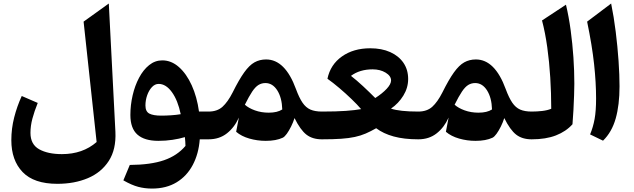

<svg xmlns="http://www.w3.org/2000/svg" viewBox="-20 -804 3661 1108"><path d="M607.9 -783.7 646 -43.5Q650.9 58.1 607.7 124.8Q564.5 191.4 487.1 224.1Q409.7 256.8 311 256.8Q175.8 256.8 110.6 189Q45.4 121.1 45.4 4.9Q45.4 -62 61.8 -126.2Q78.1 -190.4 105.5 -250L197.8 -210Q178.2 -161.6 167 -119.6Q155.8 -77.6 155.8 -37.1Q155.8 29.3 206.1 57.4Q256.3 85.4 337.4 85.4Q457.5 85.4 537.6 15.6L462.4 -679.2Z M916.5 -455.6Q968.8 -455.6 1012.5 -417Q1056.2 -378.4 1086.4 -311.8Q1116.7 -245.1 1128.4 -160.2H1183.6V0H1132.8Q1126.5 83.5 1092.5 147.7Q1058.6 211.9 999.3 248Q939.9 284.2 856.9 284.2Q815.4 284.2 777.6 274.2Q739.7 264.2 691.9 236.8L729 147.9Q850.1 147 926.5 120.6Q1002.9 94.2 1050.3 38.1Q1049.8 13.2 1046.9 -12.7Q1014.2 -2.9 975.3 2.9Q936.5 8.8 893.6 8.8Q814 8.8 773.2 -27.1Q732.4 -63 732.4 -140.6Q732.4 -197.8 745.4 -253.7Q758.3 -309.6 782.5 -355.2Q806.6 -400.9 840.6 -428.2Q874.5 -455.6 916.5 -455.6ZM895.5 -319.8Q874 -319.8 856.7 -301.3Q839.4 -282.7 829.3 -254.2Q819.3 -225.6 819.3 -195.3Q819.3 -160.2 842 -148.4Q864.7 -136.7 910.6 -136.7Q937.5 -136.7 967.3 -138.7Q997.1 -140.6 1022.9 -145Q1006.3 -225.1 971.9 -272.5Q937.5 -319.8 895.5 -319.8Z M1515.6 -460.9Q1625.5 -460.9 1688 -290Q1706.5 -239.7 1725.8 -211.4Q1745.1 -183.1 1771.5 -171.6Q1797.9 -160.2 1837.4 -160.2H1837.9V0H1837.4Q1783.2 0 1748.3 -27.1Q1713.4 -54.2 1679.7 -122.6Q1671.9 -98.1 1659.9 -74Q1647.9 -49.8 1635.3 -32.2Q1622.6 -14.6 1611.8 -9.3Q1573.2 8.8 1513.7 8.8Q1464.8 8.8 1418.9 -4.4Q1373 -17.6 1342.8 -43.5L1358.4 -125.5Q1333.5 -69.3 1289.8 -34.7Q1246.1 0 1183.6 0Q1173.8 0 1168.9 -7.8Q1164.1 -15.6 1164.1 -36.6V-123.5Q1164.1 -144 1168.9 -152.1Q1173.8 -160.2 1183.6 -160.2Q1233.4 -160.2 1263.9 -187.7Q1294.4 -215.3 1322.3 -270Q1359.4 -344.7 1389.2 -386.2Q1418.9 -427.7 1448.7 -444.3Q1478.5 -460.9 1515.6 -460.9ZM1511.7 -324.7Q1489.7 -324.7 1471.7 -313.7Q1453.6 -302.7 1435.3 -275.4Q1417 -248 1393.1 -199.7Q1414.6 -180.2 1451.2 -167Q1487.8 -153.8 1530.8 -153.8Q1580.6 -153.8 1608.9 -172.4Q1606.9 -240.2 1580.1 -282.5Q1553.2 -324.7 1511.7 -324.7Z M2116.7 -525.4Q2182.6 -525.4 2231.7 -503.4Q2280.8 -481.4 2308.1 -441.7Q2335.4 -401.9 2335.4 -348.1Q2335.4 -297.4 2307.6 -252.2Q2279.8 -207 2236.3 -177.2Q2286.6 -160.2 2393.6 -160.2H2394V0H2393.6Q2312 0 2252.2 -16.4Q2192.4 -32.7 2150.9 -64Q2119.1 -45.9 2090.3 -33.4Q2061.5 -21 2027.8 -13.7Q1994.1 -6.3 1948.7 -3.2Q1903.3 0 1837.9 0Q1832.5 0 1825.4 -7.8Q1818.4 -15.6 1818.4 -36.6V-123.5Q1818.4 -144.5 1824.2 -152.3Q1830.1 -160.2 1837.9 -160.2Q1921.4 -160.2 1975.3 -164.1Q2029.3 -168 2064 -174.3Q2042.5 -199.7 2009 -231.9Q1975.6 -264.2 1938.5 -295.7Q1901.4 -327.1 1869.6 -349.6Q1886.7 -431.2 1953.4 -478.3Q2020 -525.4 2116.7 -525.4ZM2130.4 -403.8Q2055.7 -403.8 2005.4 -366.2Q2038.1 -340.8 2074.7 -306.9Q2111.3 -272.9 2145.5 -238.3Q2186.5 -264.6 2211.7 -291.7Q2236.8 -318.8 2236.8 -339.8Q2236.8 -365.7 2205.3 -384.8Q2173.8 -403.8 2130.4 -403.8Z M2726.1 -460.9Q2835.9 -460.9 2898.4 -290Q2917 -239.7 2936.3 -211.4Q2955.6 -183.1 2981.9 -171.6Q3008.3 -160.2 3047.9 -160.2H3048.3V0H3047.9Q2993.7 0 2958.7 -27.1Q2923.8 -54.2 2890.1 -122.6Q2882.3 -98.1 2870.4 -74Q2858.4 -49.8 2845.7 -32.2Q2833 -14.6 2822.3 -9.3Q2783.7 8.8 2724.1 8.8Q2675.3 8.8 2629.4 -4.4Q2583.5 -17.6 2553.2 -43.5L2568.8 -125.5Q2543.9 -69.3 2500.2 -34.7Q2456.5 0 2394 0Q2384.3 0 2379.4 -7.8Q2374.5 -15.6 2374.5 -36.6V-123.5Q2374.5 -144 2379.4 -152.1Q2384.3 -160.2 2394 -160.2Q2443.8 -160.2 2474.4 -187.7Q2504.9 -215.3 2532.7 -270Q2569.8 -344.7 2599.6 -386.2Q2629.4 -427.7 2659.2 -444.3Q2689 -460.9 2726.1 -460.9ZM2722.2 -324.7Q2700.2 -324.7 2682.1 -313.7Q2664.1 -302.7 2645.8 -275.4Q2627.4 -248 2603.5 -199.7Q2625 -180.2 2661.6 -167Q2698.2 -153.8 2741.2 -153.8Q2791 -153.8 2819.3 -172.4Q2817.4 -240.2 2790.5 -282.5Q2763.7 -324.7 2722.2 -324.7Z M3246.1 -776.9Q3262.7 -707.5 3273.2 -629.6Q3283.7 -551.8 3289.1 -473.1Q3294.4 -394.5 3294.4 -321.3Q3294.4 -295.4 3293 -254.9Q3291.5 -214.4 3289.3 -169.9Q3287.1 -125.5 3283.7 -86.9Q3246.6 -45.4 3188.5 -22.7Q3130.4 0 3048.3 0Q3038.6 0 3033.7 -7.8Q3028.8 -15.6 3028.8 -36.6V-123.5Q3028.8 -144.5 3033.7 -152.3Q3038.6 -160.2 3048.3 -160.2Q3078.6 -160.2 3108.6 -163.6Q3138.7 -167 3161.1 -176.3Q3161.1 -266.1 3155.5 -356.4Q3149.9 -446.8 3138.2 -531Q3126.5 -615.2 3107.9 -686Z M3506.8 -783.7Q3522.5 -707 3533.2 -620.8Q3543.9 -534.7 3549.6 -452.6Q3555.2 -370.6 3555.2 -306.2Q3555.2 -198.2 3533 -119.9Q3510.7 -41.5 3460 7.8L3385.3 -28.3Q3402.8 -70.3 3411.4 -117.4Q3419.9 -164.6 3419.9 -235.4Q3419.9 -327.6 3408.4 -433.8Q3397 -540 3368.2 -679.2Z"/></svg>

Font: Pinar Bold
Style: Regular
Weight: 700
Designer: Amin Abedi
Version: Version 3.000